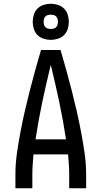

<svg xmlns="http://www.w3.org/2000/svg" viewBox="-20 -1001 540 1021"><path d="M62 0V-74Q62 -130 70 -186Q78 -242 88.5 -297.5Q99 -353 111.5 -408Q124 -463 138 -517.5Q152 -572 167 -626.5Q182 -681 198 -735H302Q318 -681 333 -626.5Q348 -572 362 -517.5Q376 -463 388.5 -408Q401 -353 411.5 -297.5Q422 -242 430 -186Q438 -130 438 -74V0H348V-74Q348 -100 346 -127Q344 -154 342 -180H158Q156 -154 154 -127Q152 -100 152 -74V0ZM169 -260H331Q316 -360 295 -459Q274 -558 250 -656Q226 -558 205 -459Q184 -360 169 -260ZM250 -789Q231 -789 212 -795Q193 -801 179.5 -814.5Q166 -828 160 -847Q154 -866 154 -885Q154 -904 160 -923Q166 -942 179.5 -955.5Q193 -969 212 -975Q231 -981 250 -981Q269 -981 288 -975Q307 -969 320.5 -955.5Q334 -942 340 -923Q346 -904 346 -885Q346 -866 340 -847Q334 -828 320.5 -814.5Q307 -801 288 -795Q269 -789 250 -789ZM250 -847Q258 -847 265.5 -849Q273 -851 278.5 -856.5Q284 -862 286 -869.5Q288 -877 288 -885Q288 -893 286 -900.5Q284 -908 278.5 -913.5Q273 -919 265.5 -921Q258 -923 250 -923Q242 -923 234.5 -921Q227 -919 221.5 -913.5Q216 -908 214 -900.5Q212 -893 212 -885Q212 -877 214 -869.5Q216 -862 221.5 -856.5Q227 -851 234.5 -849Q242 -847 250 -847Z"/></svg>

Font: Iosevka Curly Medium
Style: Regular
Weight: 500
Monospace: yes
Designer: Belleve Invis
Foundry: Belleve Invis
Version: Version 22.1.2; ttfautohint (v1.8.4)